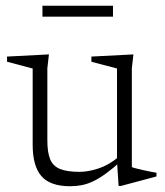

<svg xmlns="http://www.w3.org/2000/svg" viewBox="-20 -637 574 667"><path d="M144.5 -149Q144.5 -107 154.5 -83.2Q164.5 -59.5 189 -49.8Q213.5 -40 256 -40Q286.5 -40 322.2 -51.8Q358 -63.5 391.5 -91.5L403 -79.5Q372 -51.5 347.8 -34Q323.5 -16.5 303.2 -7Q283 2.5 264 6.2Q245 10 224 10Q154.5 10 124 -25Q93.5 -60 93.5 -134V-399L4.5 -422.5V-440.5L150 -448L144.5 -400ZM392 9 386.5 -75.5V-399L297.5 -422.5V-440.5L443.5 -448L438 -400V-56.5Q442.5 -54.5 453.2 -51.8Q464 -49 477.5 -46Q491 -43 503.2 -40.5Q515.5 -38 523.5 -37V-24L400 9ZM127.5 -579V-617H372.5V-579Z"/></svg>

Font: Newsreader 16pt 16pt Light
Style: Regular
Weight: 300
Version: Version 1.003